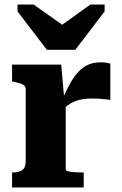

<svg xmlns="http://www.w3.org/2000/svg" viewBox="-20 -824 536 844"><path d="M186 -605H311L440 -774V-804H377L210 -684L296 -685L128 -804H57V-774ZM465 -544V-385Q457 -386 443.5 -387.5Q430 -389 414.5 -390Q399 -391 385 -391Q363 -391 343.5 -388Q324 -385 307.5 -378Q291 -371 277 -360.5Q263 -350 250 -333L247 -371Q271 -428 294.5 -468Q318 -508 348.5 -529Q379 -550 424 -550Q438 -550 449 -548Q460 -546 465 -544ZM33 0V-66H36Q63 -66 78 -76.5Q93 -87 93 -116V-431Q93 -441 87.5 -447Q82 -453 71 -456.5Q60 -460 42 -464L33 -466V-540H249L263 -384L269 -387V-80Q269 -74 279.5 -71Q290 -68 306 -67Q322 -66 337 -66H348V0Z"/></svg>

Font: Roboto Serif
Style: Bold
Weight: 700
Designer: Greg Gazdowicz
Foundry: Commercial Type
Version: Version 1.008